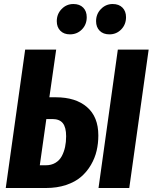

<svg xmlns="http://www.w3.org/2000/svg" viewBox="-20 -941 764 961"><path d="M330.1 -769Q299.8 -769 282 -787.1Q264.2 -805.2 264.2 -835Q264.2 -871.1 288.6 -896Q313 -920.9 347.2 -920.9Q378.9 -920.9 396.5 -902.8Q414.1 -884.8 414.1 -855Q414.1 -817.9 389.9 -793.5Q365.7 -769 330.1 -769ZM527.8 -769Q496.6 -769 478.8 -787.1Q460.9 -805.2 460.9 -835Q460.9 -871.1 485.4 -896Q509.8 -920.9 543.9 -920.9Q575.2 -920.9 593 -902.8Q610.8 -884.8 610.8 -855Q610.8 -818.4 586.7 -793.7Q562.5 -769 527.8 -769ZM258.8 -454.1Q358.9 -454.1 415.5 -405Q472.2 -356 472.2 -263.2Q472.2 -223.1 463.6 -186.5Q455.1 -149.9 435.1 -115.5Q415 -81.1 385.5 -55.7Q356 -30.3 310.8 -15.1Q265.6 0 210 0H8.8L106 -692.9H261.2L227.1 -454.1ZM569.8 -692.9H724.1L627 0H473.1ZM209 -113.8Q236.8 -113.8 257.3 -126Q277.8 -138.2 289.1 -159.2Q300.3 -180.2 305.7 -205.1Q311 -230 311 -258.8Q311 -303.7 294.4 -324.5Q277.8 -345.2 242.2 -345.2H211.9L179.2 -113.8Z"/></svg>

Font: Fira Sans Compressed
Style: Bold Italic
Weight: 700
Width: 3
Italic angle: -8°
Designer: Carrois Corporate & Edenspiekermann AG
Foundry: Carrois Corporate GbR & Edenspiekermann AG
Version: Version 4.203;PS 004.203;hotconv 1.0.88;makeotf.lib2.5.64775